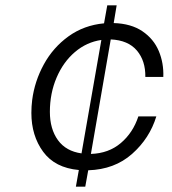

<svg xmlns="http://www.w3.org/2000/svg" viewBox="-20 -628 640 716"><path d="M522 -341Q523 -401 490.5 -439.5Q458 -478 393 -481L319 -54Q385 -56 430.5 -94.5Q476 -133 496 -194H563Q538 -112 472.5 -54Q407 4 309 7L298 68H263L274 6Q185 -2 141 -62Q97 -122 97 -207Q97 -231 100 -255Q109 -325 143.5 -388Q178 -451 235.5 -492.5Q293 -534 368 -541L380 -608H415L404 -542Q469 -540 511 -511.5Q553 -483 572 -438Q591 -393 589 -341ZM284 -56 358 -479Q303 -471 259.5 -434Q216 -397 191 -338.5Q166 -280 166 -211Q166 -147 196 -105.5Q226 -64 284 -56Z"/></svg>

Font: Be Vietnam Light
Style: Italic
Weight: 300
Italic angle: -9.222°
Designer: Gabriel Lam
Foundry: TypeRant
Version: Version 3.000